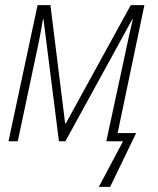

<svg xmlns="http://www.w3.org/2000/svg" viewBox="-20 -549 615 746"><path d="M364 177H408L509 -32H437L541 -529H488L236 -70H233L176 -529H126L13 0H49L121 -340C132 -389 141 -438 147 -474H149L209 0H234L494 -474H496C486 -432 477 -392 464 -329L393 0H458Z"/></svg>

Font: Noto Sans SemiCondensed ExtraLight
Style: Italic
Weight: 200
Width: 4
Italic angle: -12°
Designer: Monotype Design Team
Foundry: Monotype Imaging Inc.
Version: Version 2.013